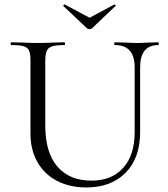

<svg xmlns="http://www.w3.org/2000/svg" viewBox="-20 -811 738 844"><path d="M485 -613Q482 -613 482 -619Q482 -625 485 -625L528 -624Q564 -622 585 -622Q602 -622 634 -624L676 -625Q678 -625 678 -619Q678 -613 676 -613Q596 -613 596 -515V-231Q596 -116 532 -51.5Q468 13 360 13Q286 13 230.5 -16Q175 -45 144.5 -98.5Q114 -152 114 -224V-544Q114 -574 108 -588Q102 -602 84.5 -607.5Q67 -613 29 -613Q27 -613 27 -619Q27 -625 29 -625L78 -624Q120 -622 146 -622Q173 -622 217 -624L263 -625Q266 -625 266 -619Q266 -613 263 -613Q226 -613 208.5 -607Q191 -601 185 -586.5Q179 -572 179 -542V-259Q179 -141 232 -79Q285 -17 382 -17Q472 -17 522 -73.5Q572 -130 572 -230V-515Q572 -613 485 -613ZM258 -785Q258 -787 260.5 -789.5Q263 -792 265 -791L374 -733L482 -791H483Q486 -791 488 -788Q490 -785 487 -784L385 -687Q381 -683 374 -683Q366 -683 362 -687L259 -784Q259 -784 258.5 -784.5Q258 -785 258 -785Z"/></svg>

Font: Cormorant Unicase
Style: Regular
Weight: 400
Designer: Christian Thalmann (Catharsis Fonts)
Foundry: Catharsis Fonts
Version: Version 4.000